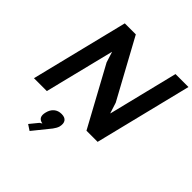

<svg xmlns="http://www.w3.org/2000/svg" viewBox="-291 -1001 1510 1510"><g transform="rotate(45 464.0 -246.0)"><path d="M431.2 126Q424.8 147.9 404.8 174.8L289.1 317.9L242.2 287.1L298.8 217.8L318.8 205.1Q258.3 195.3 275.9 126Q285.2 87.4 310.3 66.2Q335.4 44.9 373 44.9Q410.6 44.9 425.5 66.2Q440.4 87.4 431.2 126ZM928.2 -810.1 728 0H604L335.9 -492.2L308.1 -580.1H307.1L163.1 0H20L220.2 -810.1H342.8L610.8 -318.8L639.2 -230H641.1L784.2 -810.1Z"/></g></svg>

Font: Sinkin Sans 600 SemiBold Italic
Style: Regular
Weight: 600
Italic angle: -112°
Designer: Keith Bates
Foundry: K-Type
Version: Sinkin Sans (version 1.0)  by Keith Bates   •   © 2014   www